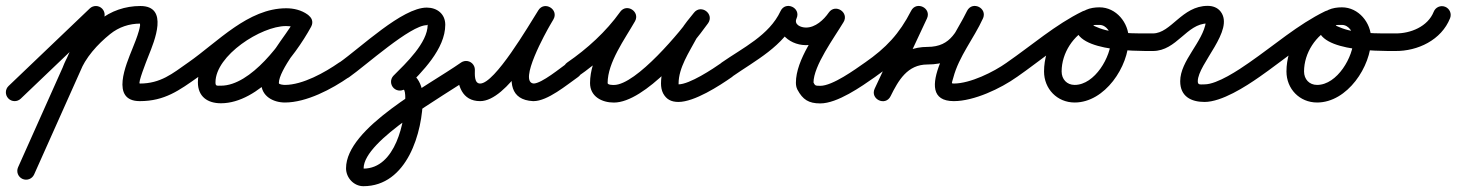

<svg xmlns="http://www.w3.org/2000/svg" viewBox="-50 -315 4969 655"><path d="M-21.7 20.7C-10.3 32.7 8.7 33.1 20.7 21.7C63.7 -19.4 106.7 -60.4 149.7 -101.5C199.1 -148.6 248.4 -195.7 297.7 -242.8C309.7 -254.2 310.1 -273.2 298.7 -285.2C287.3 -297.2 268.3 -297.6 256.3 -286.2C206.9 -239.1 157.6 -192 108.3 -144.9C65.3 -103.8 22.3 -62.8 -20.7 -21.7C-32.7 -10.3 -33.1 8.7 -21.7 20.7ZM289.2 -291.9C274.1 -298.6 256.4 -291.8 249.6 -276.7C170.3 -99.2 90.9 78.3 11.6 255.8C4.9 270.9 11.6 288.6 26.8 295.4C41.9 302.1 59.6 295.4 66.4 280.2C66.4 280.2 66.4 280.2 66.4 280.2C145.7 102.7 225.1 -74.7 304.4 -252.2C311.1 -267.4 304.4 -285.1 289.2 -291.9ZM221 -66.2C221 -66.2 221 -66.2 221 -66.2C241.1 -118.4 282.7 -164.1 325.8 -198.8C355.5 -222.7 390.9 -234.5 429 -234.5C434.7 -234.5 431 -234.1 428 -238.6C426.1 -241.4 428.3 -231.8 427.9 -228.4C427 -221.9 425.4 -215.5 423.7 -209.3C417.7 -188.1 409.3 -167.7 401.1 -147.3C381.3 -97.7 324.9 30 427 30C511.8 30 561.4 -6.7 626.3 -52.5C639.8 -62 643.1 -80.8 633.5 -94.3C624 -107.8 605.2 -111.1 591.7 -101.5C591.7 -101.5 591.7 -101.5 591.7 -101.5C537.8 -63.5 497.7 -30 427 -30C419.5 -30 448.3 -103.6 456.9 -125.1C476.3 -173.7 527.4 -294.5 429 -294.5C377.3 -294.5 328.5 -278 288.2 -245.5C236.7 -204.1 189 -150 165 -87.8C159 -72.3 166.7 -55 182.2 -49C197.7 -43 215 -50.7 221 -66.2Z M584.4 -59.9C593.8 -46.3 612.5 -42.9 626.1 -52.4C714.2 -113.6 814.8 -226.8 926.6 -226.8C939.7 -226.8 953.7 -224.3 964.6 -216.6C980.1 -205.5 996.4 -213.3 1004.8 -226.3C1013.2 -239.3 1013.5 -257.4 997 -267C973.3 -280.7 953.3 -286.1 925.3 -286.1C806.9 -286.1 625.1 -160.7 625.1 -34.2C625.1 14.6 658 37.3 703.7 37.3C832.7 37.3 955.4 -121.4 1011.3 -223.6C1020.9 -241.1 1012.6 -257.1 999.4 -264.3C986.3 -271.5 968.3 -270 958.7 -252.4C923.3 -187.9 841.3 -104.4 841.3 -31.6C841.3 13.2 882.2 34.7 922 34.7C995.6 34.7 1082.2 -11.1 1141.2 -52.4C1154.8 -61.9 1158.1 -80.6 1148.6 -94.2C1139.1 -107.8 1120.4 -111.1 1106.8 -101.6C1058.5 -67.8 982.4 -25.3 922 -25.3C918.9 -25.3 901.3 -26.3 901.3 -31.6C901.3 -75.7 985.5 -176.5 1011.3 -223.6C1020.9 -241.1 1012.6 -257.1 999.4 -264.3C986.2 -271.5 968.3 -269.9 958.7 -252.4C915 -172.7 805.9 -22.7 703.7 -22.7C689.5 -22.7 685.1 -20.8 685.1 -34.2C685.1 -126.1 841.2 -226.1 925.3 -226.1C943 -226.1 952.6 -223.4 967 -215C983.4 -205.5 999.3 -212.5 1007.2 -224.8C1015.1 -237 1014.9 -254.3 999.4 -265.4C978.3 -280.5 952.3 -286.8 926.6 -286.8C796 -286.8 692.7 -171.7 591.9 -101.6C578.3 -92.2 574.9 -73.5 584.4 -59.9Z M1098.4 -58.5C1107.9 -44.9 1126.6 -41.6 1140.2 -51.1C1198.1 -91.7 1350.3 -229.1 1405.8 -229.1C1407 -229.1 1409 -231.6 1409 -230.5C1409 -168.9 1333.9 -98.4 1292.8 -57.2C1281.1 -45.5 1281.1 -26.5 1292.8 -14.8C1304.5 -3.1 1323.5 -3.1 1335.2 -14.8C1335.2 -14.8 1335.2 -14.8 1335.2 -14.8C1390 -69.6 1469 -148 1469 -230.5C1469 -267.5 1441.1 -289.1 1405.8 -289.1C1322.1 -289.1 1181.1 -153 1105.8 -100.2C1092.2 -90.7 1088.9 -72 1098.4 -58.5ZM1326.5 -8.7C1326.5 -8.7 1326.5 -8.7 1326.5 -8.7C1331.1 -10.8 1332.6 8.4 1332.6 16.6C1332.6 99.3 1299.2 260.2 1189.7 260.2C1188.7 260.2 1190.7 260.3 1191.1 260.4C1191.8 260.7 1190.5 259.7 1190.5 259.1C1190.5 162.7 1464.7 12.3 1557.2 -52.4C1570.8 -61.9 1574.1 -80.6 1564.6 -94.2C1555.1 -107.8 1536.4 -111.1 1522.8 -101.6C1408.7 -21.7 1130.5 120.9 1130.5 259.1C1130.5 291.3 1156.9 320.2 1189.7 320.2C1338.6 320.2 1392.6 136.6 1392.6 16.6C1392.6 -33.8 1359.1 -89.8 1301.5 -63.3C1286.4 -56.3 1279.8 -38.5 1286.7 -23.5C1293.7 -8.4 1311.5 -1.8 1326.5 -8.7Z M1510 -77C1510 -77 1510 -77 1510 -77C1510 -24.2 1525.9 30 1588 30C1680.2 30 1789.4 -172 1837.4 -248C1847.9 -264.7 1840.2 -281 1827.3 -288.9C1814.4 -296.8 1796.3 -296.3 1786.2 -279.4C1751.4 -220.8 1610.9 22.1 1768.5 30C1768.5 30 1768.9 30 1769.3 30C1769.6 30 1770 30 1770 30C1818.2 30 1883.6 -25.4 1922.2 -52.4C1935.8 -61.9 1939.1 -80.6 1929.6 -94.2C1920.1 -107.8 1901.4 -111.1 1887.8 -101.6C1863 -84.2 1797.9 -30 1770 -30C1770 -30 1770.4 -30 1770.7 -30C1771.1 -30 1771.5 -30 1771.5 -30C1715.4 -32.8 1815.6 -210.4 1825.4 -227.4C1829.6 -234.7 1833.7 -241.6 1837.8 -248.6C1847.7 -265.6 1840.2 -281.8 1827.5 -289.5C1814.9 -297.3 1797.1 -296.6 1786.6 -280C1753.1 -226.9 1638.2 -30 1588 -30C1567 -30 1570 -62.3 1570 -77C1570 -93.6 1556.6 -107 1540 -107C1523.4 -107 1510 -93.6 1510 -77Z M1877.3 -60C1886.7 -46.4 1905.3 -42.9 1919 -52.3C1992.9 -103.1 2062.3 -166.4 2114.4 -239.6C2125.5 -255.1 2117.5 -271.4 2104.5 -279.7C2091.5 -288 2073.3 -288.3 2063.9 -271.8C2023.3 -200.5 1962.9 -115.7 1962.9 -31.7C1962.9 14.5 2003.4 34.9 2044.2 34.9C2150.1 34.9 2308 -154.8 2365.5 -235.6C2376.7 -251.5 2370.8 -268.1 2359 -277C2347.3 -285.8 2329.6 -286.9 2317.5 -271.7C2302.2 -252.4 2285.2 -233.3 2273 -211.9C2273 -211.9 2272.8 -211.7 2272.7 -211.5C2272.6 -211.3 2272.5 -211.1 2272.5 -211.1C2242.7 -155.2 2205 -95.6 2205 -30.3C2205 -18.6 2206.9 -6.8 2212.3 3.7C2212.3 3.7 2212.4 3.9 2212.5 4.1C2212.6 4.3 2212.8 4.5 2212.8 4.5C2223.1 23.2 2239 32.8 2264.4 32.8C2319.1 32.8 2404.1 -22.2 2447.2 -52.4C2460.8 -61.9 2464.1 -80.6 2454.6 -94.2C2445.1 -107.8 2426.4 -111.1 2412.8 -101.6C2412.8 -101.6 2412.8 -101.6 2412.8 -101.6C2381.6 -79.7 2302.4 -27.2 2264.4 -27.2C2253.2 -27.2 2270.9 -14.4 2265.2 -24.5C2265.2 -24.5 2265.4 -24.3 2265.5 -24.1C2265.6 -23.9 2265.7 -23.7 2265.7 -23.7C2265 -25.1 2265 -28.5 2265 -30.3C2265 -83.7 2300.9 -136.8 2325.5 -182.9C2325.5 -182.9 2325.4 -182.7 2325.3 -182.5C2325.2 -182.3 2325 -182.1 2325 -182.1C2335.7 -200.7 2351.1 -217.5 2364.5 -234.3C2376.6 -249.5 2370.2 -266.5 2358.1 -275.7C2345.9 -284.8 2327.8 -286.2 2316.5 -270.4C2274 -210.5 2120.5 -25.1 2044.2 -25.1C2039.5 -25.1 2022.9 -25.3 2022.9 -31.7C2022.9 -102.3 2081.4 -181.3 2116.1 -242.2C2125.5 -258.7 2118.3 -274.5 2106.1 -282.3C2093.9 -290.1 2076.6 -289.9 2065.6 -274.4C2017.5 -206.9 1953.1 -148.5 1885 -101.7C1871.4 -92.3 1867.9 -73.7 1877.3 -60Z M2446.1 -52.4C2446.1 -52.4 2446.1 -52.4 2446.1 -52.4C2528.4 -109.7 2622.7 -156.4 2667.2 -251.8C2675.6 -269.8 2666 -285.1 2652.3 -291.3C2638.5 -297.6 2620.7 -294.8 2612.6 -276.7C2584.8 -214.5 2637.2 -161.5 2698.7 -161C2751.7 -160.5 2797.7 -196.1 2826.7 -237.9C2837.7 -253.8 2830 -270.2 2817.2 -278.5C2804.3 -286.8 2786.2 -287 2776.3 -270.4C2735.9 -203.1 2665.2 -111.7 2665.2 -32.8C2665.2 -25 2666.5 -17.2 2669.9 -10.2C2669.9 -10.1 2670.1 -9.8 2670.2 -9.5C2670.4 -9.1 2670.6 -8.8 2670.6 -8.8C2688.6 24.7 2708.6 37.8 2748.3 37.8C2806.8 37.8 2888.5 -19.7 2935.2 -52.4C2948.8 -61.9 2952.1 -80.6 2942.6 -94.2C2933.1 -107.8 2914.4 -111.1 2900.8 -101.6C2900.8 -101.6 2900.8 -101.6 2900.8 -101.6C2866.7 -77.7 2790.3 -22.2 2748.3 -22.2C2728.6 -22.2 2730.6 -23.8 2723.4 -37.2C2723.4 -37.2 2723.6 -36.9 2723.8 -36.5C2723.9 -36.2 2724.1 -35.8 2724.1 -35.8C2724 -36.1 2724.4 -35.3 2724.5 -35C2724.6 -34.6 2725.2 -31.6 2725.2 -32.8C2725.2 -90.9 2795.6 -185.9 2827.7 -239.6C2837.7 -256.2 2830.6 -272.2 2818.3 -280.2C2805.9 -288.2 2788.4 -288 2777.3 -272.1C2760.1 -247.2 2731.4 -220.7 2699.3 -221C2682 -221.1 2657.8 -230.7 2667.4 -252.2C2675.5 -270.4 2666 -285.6 2652.5 -291.8C2638.9 -298 2621.2 -295.1 2612.8 -277.2C2574.2 -194.4 2483.9 -151.8 2411.9 -101.6C2398.3 -92.1 2394.9 -73.4 2404.4 -59.9C2413.9 -46.3 2432.6 -42.9 2446.1 -52.4Z M2893.4 -59.9C2902.8 -46.3 2921.5 -42.9 2935.1 -52.4C3014.9 -107.9 3067 -163.4 3111.7 -250.8C3120.7 -268.3 3111.4 -283.8 3097.7 -290.5C3084.1 -297.1 3066.2 -295 3057.8 -277.2C3016.6 -189 2975.3 -100.9 2934 -12.7C2925.6 5.2 2934.8 20.6 2948.2 27C2961.6 33.5 2979.3 31 2988.1 13.3C3014.8 -40.7 3045.5 -95 3114 -95C3224.4 -95 3255.8 -162.9 3302.5 -250.3C3311.6 -267.4 3302.1 -282.9 3288.4 -289.6C3274.7 -296.4 3256.7 -294.5 3248.7 -276.9C3219.3 -212.1 3048 30 3204 30C3272.6 30 3363.8 -12.9 3419.4 -52.6C3432.9 -62.2 3436 -80.9 3426.4 -94.4C3416.8 -107.9 3398.1 -111 3384.6 -101.4C3339.6 -69.3 3259.6 -30 3204 -30C3193.9 -30 3197.3 -31.6 3202.2 -50.1C3221.2 -122.8 3272.4 -184.1 3303.3 -252.1C3311.3 -269.7 3302.4 -284.9 3289.3 -291.4C3276.1 -297.9 3258.7 -295.7 3249.5 -278.6C3214.3 -212.6 3196.8 -155 3114 -155C3019.9 -155 2971.9 -89.3 2934.3 -13.3C2925.5 4.4 2934.9 19.9 2948.5 26.4C2962.1 33 2980 30.6 2988.4 12.7C3029.6 -75.4 3070.9 -163.6 3112.2 -251.8C3120.5 -269.6 3111.5 -284.9 3098.2 -291.4C3084.9 -297.9 3067.2 -295.6 3058.3 -278.2C3018 -199.4 2972.7 -151.6 2900.9 -101.6C2887.3 -92.2 2883.9 -73.5 2893.4 -59.9Z M3377.3 -59.9C3386.8 -46.3 3405.4 -42.9 3419.1 -52.3C3501 -109 3580.2 -178.9 3669.5 -222.5C3687.3 -231.2 3689.9 -248.9 3683.5 -262.4C3677.1 -275.8 3661.7 -285 3643.8 -276.7C3565.6 -240.5 3511.7 -157.4 3511.7 -71.2C3511.7 -11.9 3556.4 34.7 3616.2 34.7C3719.4 34.7 3800.6 -88.1 3800.6 -182.5C3800.6 -237.4 3757.9 -290 3701 -290C3669.7 -290 3635.2 -280.9 3623.7 -247.9C3623.7 -247.9 3623.7 -248 3623.7 -248C3623.7 -248 3623.7 -248.1 3623.7 -248.1C3584.2 -137.5 3827.2 -141.1 3883 -141C3899.5 -141 3913 -154.4 3913 -171C3913 -187.5 3899.6 -201 3883 -201C3883 -201 3883 -201 3883 -201C3824.6 -201.1 3745 -198.7 3690.7 -223C3680.6 -227.6 3680 -227.1 3680.3 -227.9C3680.3 -227.9 3680.3 -228 3680.3 -228C3680.3 -228 3680.3 -228.1 3680.3 -228.1C3681.2 -230.7 3694.3 -230 3701 -230C3724.4 -230 3740.6 -204.2 3740.6 -182.5C3740.6 -121.9 3685.1 -25.3 3616.2 -25.3C3589.4 -25.3 3571.7 -44.8 3571.7 -71.2C3571.7 -134.1 3611.9 -195.8 3669 -222.3C3686.9 -230.6 3689.4 -248.5 3682.9 -262.1C3676.4 -275.7 3661 -285.1 3643.2 -276.4C3551 -231.4 3469.4 -160.1 3384.9 -101.7C3371.3 -92.2 3367.9 -73.6 3377.3 -59.9Z M3883.1 -141C3883.1 -141 3883.1 -141 3883.1 -141C3964.9 -141.2 3997.8 -235 4070 -235C4071.7 -235 4064.9 -246.5 4064 -240.7C4054.1 -171.6 3976.2 -108.4 3976.2 -37.8C3976.2 13.8 4013.1 32.8 4059.3 32.8C4117.7 32.8 4199.5 -19.7 4246.2 -52.4C4259.8 -61.9 4263.1 -80.6 4253.6 -94.2C4244.1 -107.8 4225.4 -111.1 4211.8 -101.6C4211.8 -101.6 4211.8 -101.6 4211.8 -101.6C4177 -77.2 4102.5 -27.2 4059.3 -27.2C4045 -27.2 4036.2 -24.1 4036.2 -37.8C4036.2 -96.9 4163 -212.1 4114.1 -275.5C4103.4 -289.4 4087.1 -295 4070 -295C3981.7 -295 3945.4 -201.1 3882.9 -201C3866.4 -201 3853 -187.5 3853 -170.9C3853 -154.4 3866.5 -141 3883.1 -141Z M4204.3 -59.9C4213.8 -46.3 4232.4 -42.9 4246.1 -52.3C4328 -109 4407.2 -178.9 4496.5 -222.5C4514.3 -231.2 4516.9 -248.9 4510.5 -262.4C4504.1 -275.8 4488.7 -285 4470.8 -276.7C4392.6 -240.5 4338.7 -157.4 4338.7 -71.2C4338.7 -11.9 4383.4 34.7 4443.2 34.7C4546.4 34.7 4627.6 -88.1 4627.6 -182.5C4627.6 -237.4 4584.9 -290 4528 -290C4496.7 -290 4462.2 -280.9 4450.7 -247.9C4450.7 -247.9 4450.7 -248 4450.7 -248C4450.7 -248 4450.7 -248.1 4450.7 -248.1C4411.2 -137.5 4654.2 -141.1 4710 -141C4726.5 -141 4740 -154.4 4740 -171C4740 -187.5 4726.6 -201 4710 -201C4710 -201 4710 -201 4710 -201C4651.6 -201.1 4572 -198.7 4517.7 -223C4507.6 -227.6 4507 -227.1 4507.3 -227.9C4507.3 -227.9 4507.3 -228 4507.3 -228C4507.3 -228 4507.3 -228.1 4507.3 -228.1C4508.2 -230.7 4521.3 -230 4528 -230C4551.4 -230 4567.6 -204.2 4567.6 -182.5C4567.6 -121.9 4512.1 -25.3 4443.2 -25.3C4416.4 -25.3 4398.7 -44.8 4398.7 -71.2C4398.7 -134.1 4438.9 -195.8 4496 -222.3C4513.9 -230.6 4516.4 -248.5 4509.9 -262.1C4503.4 -275.7 4488 -285.1 4470.2 -276.4C4378 -231.4 4296.4 -160.1 4211.9 -101.7C4198.3 -92.2 4194.9 -73.6 4204.3 -59.9Z M4709.6 -141C4709.6 -141 4709.6 -141 4709.6 -141C4786.3 -140.1 4867.4 -178.5 4896.9 -253C4903 -268.4 4895.4 -285.8 4880 -291.9C4864.6 -298 4847.2 -290.4 4841.1 -275C4820.9 -224.1 4761.7 -200.4 4710.4 -201C4693.8 -201.2 4680.2 -187.9 4680 -171.4C4679.8 -154.8 4693.1 -141.2 4709.6 -141Z"/></svg>

Font: FRB American Cursive
Style: Bold Italic
Weight: 700
Italic angle: -25°
Version: Version 2.0;Modular Font Editor K font №1